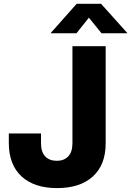

<svg xmlns="http://www.w3.org/2000/svg" viewBox="-20 -968 682 999"><path d="M276.9 10.7Q158.2 10.7 92 -50.3Q25.9 -111.3 25.9 -224.6V-273.4H193.4V-222.2Q193.4 -177.7 215.1 -154.5Q236.8 -131.3 275.4 -131.3Q313.5 -131.3 335.2 -154.5Q356.9 -177.7 356.9 -222.7V-727.5H529.8V-222.2Q529.8 -110.4 463.1 -49.8Q396.5 10.7 276.9 10.7ZM377.9 -794.9H244.1V-796.4L378.9 -948.2H505.9L642.1 -796.4V-794.9H508.3L442.4 -876Z"/></svg>

Font: Inter 24pt ExtraBold
Style: Regular
Weight: 800
Designer: Rasmus Andersson
Foundry: rsms
Version: Version 4.001;git-66647c0bb